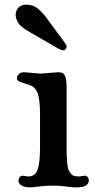

<svg xmlns="http://www.w3.org/2000/svg" viewBox="-20 -802 432 822"><path d="M51.8 0ZM318.8 -46.4 342.3 -49.8Q350.6 -49.8 355.5 -43.5Q360.4 -37.1 360.4 -30.8Q360.4 -24.4 358.2 -19.3Q356 -14.2 350.6 -9.8Q330.6 6.8 259.8 -3.9Q234.9 -7.3 211.4 -7.3Q188 -7.3 173.8 -6.1Q159.7 -4.9 148.4 -3.7Q137.2 -2.4 127.4 -1.2Q117.7 0 105 0Q92.3 0 82.8 -3.2Q73.2 -6.3 68.4 -10.7Q59.1 -18.6 59.1 -27.8Q59.1 -37.1 64.2 -43.5Q69.3 -49.8 77.1 -49.8L101.1 -46.4Q128.4 -46.4 139.6 -72.3Q151.4 -100.6 151.4 -170.9V-311.5Q151.4 -381.3 139.6 -406.7Q128.4 -429.7 112.8 -435.5Q97.2 -441.4 84.5 -445.1Q71.8 -448.7 62.3 -453.4Q52.7 -458 52.7 -464.6Q52.7 -471.2 54.2 -475.3Q55.7 -479.5 59.1 -483.4Q67.4 -492.7 84 -492.7L154.3 -486.8L226.6 -492.7Q247.1 -492.7 253.4 -484.9Q265.1 -470.2 265.1 -431.2V-170.9Q265.1 -90.3 274.7 -72Q284.2 -53.7 294.4 -50Q304.7 -46.4 318.8 -46.4ZM250.5 -586.9Q241.7 -586.9 227.1 -595.7L112.3 -661.6Q72.3 -684.6 61.5 -699.2Q38.6 -732.4 51.8 -758.8Q67.4 -790 114.3 -779.3Q144.5 -772.9 182.6 -720.7L257.3 -619.1Q265.6 -607.9 265.1 -602.1Q264.6 -596.2 260.7 -591.3Q256.8 -586.4 250.5 -586.9Z"/></svg>

Font: Stoke
Style: Regular
Weight: 400
Designer: Nicole Fally
Foundry: Nicole Fally
Version: Version 1.002